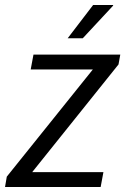

<svg xmlns="http://www.w3.org/2000/svg" viewBox="-37 -743 498 763"><path d="M-17 0 -10 -41 332 -467H85L96 -526H441L434 -487L91 -59H374L363 0ZM232 -591 333 -723H413L412 -720L292 -591Z"/></svg>

Font: Archivo SemiCondensed Light
Style: Italic
Weight: 300
Width: 4
Italic angle: -10°
Designer: Hector Gatti
Foundry: Omnibus-Type
Version: Version 2.001